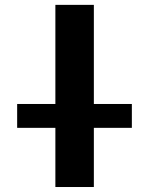

<svg xmlns="http://www.w3.org/2000/svg" viewBox="-20 -750 598 770"><path d="M48.8 -237.3V-333H202.1V-730.5H356.4V-333H508.8V-237.3H356.4V0H202.1V-237.3Z"/></svg>

Font: GenEi M Gothic v2 Bold
Style: Regular
Weight: 700
Version: Version 2.0